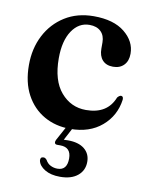

<svg xmlns="http://www.w3.org/2000/svg" viewBox="-77 -504 581 765"><g transform="rotate(10 214.0 -122.0)"><path d="M410.5 -327Q410.5 -297.5 394.2 -280.8Q378 -264 350.5 -264Q322.5 -264 307.5 -280.8Q292.5 -297.5 292.5 -327V-352Q292.5 -380 276 -396Q259.5 -412 230 -412Q186.5 -412 159.2 -371.2Q132 -330.5 132 -260Q132 -170 172.5 -122.8Q213 -75.5 274 -75.5Q360.5 -75.5 388 -146Q396 -155.5 403 -155.5Q412.5 -155 411.5 -141Q402.5 -75 353 -32.8Q303.5 9.5 225.5 9.5Q166 9.5 119.5 -17Q73 -43.5 46.2 -93.2Q19.5 -143 19.5 -213Q19.5 -280 47 -333.2Q74.5 -386.5 124.5 -417.8Q174.5 -449 241 -449Q321.5 -449 366 -413Q410.5 -377 410.5 -327ZM214.5 -5H240.5L208 56.5Q215 56 225 56Q268 56 291.8 75.2Q315.5 94.5 315.5 127Q315.5 162 289.8 183.2Q264 204.5 218.5 204.5Q181 204.5 157 190Q133 175.5 129 155Q127.5 140.5 139.5 140Q147 138.5 154.5 147.5Q162 161.5 175 168Q188 174.5 203 174.5Q242 174.5 242 126.5Q242 81 198 81H186Q178 81 176 75.8Q174 70.5 177.5 63Z"/></g></svg>

Font: Fraunces 144pt S050 SemiBold
Style: Regular
Weight: 600
Version: Version 1.000; ttfautohint (v1.8.3)